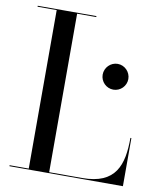

<svg xmlns="http://www.w3.org/2000/svg" viewBox="-84 -817 741 884"><g transform="rotate(10 286.5 -375.0)"><path d="M551 0V-225H546.5C546.5 -98 517 -4.5 360 -4.5H205.5V-745.5H295V-750H20.5V-745.5H110V-4.5H20.5V0ZM370 -490C370 -457 397 -430 430 -430C463 -430 490 -457 490 -490C490 -523 463 -550.5 430 -550.5C397 -550.5 370 -523 370 -490Z"/></g></svg>

Font: Bodoni* 36pt
Style: Regular
Weight: 400
Version: Version 2.3